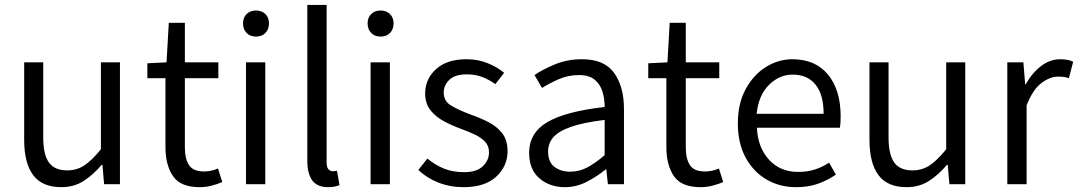

<svg xmlns="http://www.w3.org/2000/svg" viewBox="-20 -755 4419 787"><path d="M231.4 12.2Q152.8 12.2 116 -37.1Q79.1 -86.4 79.1 -182.1V-499.5H157.2V-192.4Q157.2 -121.6 180.4 -89.1Q203.6 -56.6 255.4 -56.6Q294.4 -56.6 325.4 -76.9Q356.4 -97.2 393.6 -143.1V-499.5H471.7V0H406.7L399.9 -79.1H396.5Q361.8 -38.1 322.3 -12.9Q282.7 12.2 231.4 12.2Z M798.3 12.2Q719.7 12.2 689 -33.2Q658.2 -78.6 658.2 -152.3V-434.6H584V-495.6L662.6 -499.5L671.9 -661.6H737.8V-499.5H875V-434.6H737.8V-150.4Q737.8 -104 754.9 -78.1Q772 -52.2 815.9 -52.2Q829.1 -52.2 843.8 -54.9Q858.4 -57.6 873.5 -64.5L891.1 -8.8Q871.1 0 847.2 6.1Q823.2 12.2 798.3 12.2Z M988.3 0V-499.5H1067.4V0ZM1029.3 -605Q1005.4 -605 990.7 -619.9Q976.1 -634.8 976.1 -659.7Q976.1 -682.6 990.7 -697.3Q1005.4 -711.9 1029.3 -711.9Q1053.2 -711.9 1067.9 -697.3Q1082.5 -682.6 1082.5 -659.7Q1082.5 -634.8 1067.9 -619.9Q1053.2 -605 1029.3 -605Z M1325.2 12.2Q1280.3 12.2 1260 -15.4Q1239.7 -43 1239.7 -95.7V-734.9H1318.8V-89.4Q1318.8 -69.3 1326.2 -61.3Q1333.5 -53.2 1343.8 -53.2Q1347.7 -53.2 1351.3 -53.5Q1355 -53.7 1361.3 -55.2L1371.6 3.9Q1363.3 7.3 1351.6 9.8Q1339.8 12.2 1325.2 12.2Z M1499 0V-499.5H1578.1V0ZM1540 -605Q1516.1 -605 1501.5 -619.9Q1486.8 -634.8 1486.8 -659.7Q1486.8 -682.6 1501.5 -697.3Q1516.1 -711.9 1540 -711.9Q1564 -711.9 1578.6 -697.3Q1593.3 -682.6 1593.3 -659.7Q1593.3 -634.8 1578.6 -619.9Q1564 -605 1540 -605Z M1880.4 12.2Q1824.7 12.2 1776.9 -6.6Q1729 -25.4 1694.8 -58.6L1731.9 -105Q1763.7 -78.6 1799.6 -64Q1835.4 -49.3 1883.3 -49.3Q1933.6 -49.3 1959 -73.5Q1984.4 -97.7 1984.4 -130.9Q1984.4 -157.2 1967.8 -174.6Q1951.2 -191.9 1925 -204.1Q1898.9 -216.3 1870.1 -226.6Q1833 -240.2 1799.3 -258.3Q1765.6 -276.4 1744.1 -303.7Q1722.7 -331.1 1722.7 -372.1Q1722.7 -430.7 1767.1 -471.4Q1811.5 -512.2 1892.6 -512.2Q1939 -512.2 1978.3 -496.3Q2017.6 -480.5 2046.4 -456.5L2010.3 -410.2Q1983.9 -429.2 1955.8 -439.7Q1927.7 -450.2 1893.6 -450.2Q1844.2 -450.2 1821.5 -427.5Q1798.8 -404.8 1798.8 -376Q1798.8 -340.3 1829.1 -322.3Q1859.4 -304.2 1904.8 -287.1Q1944.3 -273.4 1980 -255.6Q2015.6 -237.8 2038.1 -209.5Q2060.5 -181.2 2060.5 -134.8Q2060.5 -74.2 2014.2 -31Q1967.8 12.2 1880.4 12.2Z M2295.4 12.2Q2232.9 12.2 2190.9 -24.2Q2148.9 -60.5 2148.9 -128.4Q2148.9 -210.4 2223.4 -254.4Q2297.9 -298.3 2458.5 -316.4Q2458.5 -349.6 2449.5 -379.4Q2440.4 -409.2 2417.7 -428.2Q2395 -447.3 2353 -447.3Q2308.6 -447.3 2269.8 -430.2Q2231 -413.1 2201.7 -394.5L2170.9 -447.3Q2204.1 -470.2 2254.6 -491.2Q2305.2 -512.2 2365.7 -512.2Q2457 -512.2 2497.3 -456.1Q2537.6 -399.9 2537.6 -308.1V0H2471.7L2465.3 -60.5H2462.4Q2426.3 -30.8 2384 -9.3Q2341.8 12.2 2295.4 12.2ZM2316.9 -51.3Q2354.5 -51.3 2387.5 -68.8Q2420.4 -86.4 2458.5 -119.1V-263.7Q2372.1 -252.9 2321.3 -235.4Q2270.5 -217.8 2248.5 -192.9Q2226.6 -168 2226.6 -134.8Q2226.6 -90.3 2252.9 -70.8Q2279.3 -51.3 2316.9 -51.3Z M2851.6 12.2Q2772.9 12.2 2742.2 -33.2Q2711.4 -78.6 2711.4 -152.3V-434.6H2637.2V-495.6L2715.8 -499.5L2725.1 -661.6H2791V-499.5H2928.2V-434.6H2791V-150.4Q2791 -104 2808.1 -78.1Q2825.2 -52.2 2869.1 -52.2Q2882.3 -52.2 2897 -54.9Q2911.6 -57.6 2926.8 -64.5L2944.3 -8.8Q2924.3 0 2900.4 6.1Q2876.5 12.2 2851.6 12.2Z M3242.2 12.2Q3176.3 12.2 3122.3 -19Q3068.4 -50.3 3036.4 -108.9Q3004.4 -167.5 3004.4 -249Q3004.4 -330.6 3036.4 -389.6Q3068.4 -448.7 3119.6 -480.5Q3170.9 -512.2 3228 -512.2Q3322.3 -512.2 3374 -449.2Q3425.8 -386.2 3425.8 -277.8Q3425.8 -250.5 3422.9 -231.4H3082.5Q3086.4 -149.9 3132.3 -100.1Q3178.2 -50.3 3251.5 -50.3Q3289.1 -50.3 3320.3 -60.3Q3351.6 -70.3 3378.4 -88.4L3406.2 -39.1Q3373.5 -16.6 3334 -2.2Q3294.4 12.2 3242.2 12.2ZM3081.5 -288.6H3356Q3356 -367.2 3322.8 -408.2Q3289.6 -449.2 3229 -449.2Q3174.8 -449.2 3132.1 -407.2Q3089.4 -365.2 3081.5 -288.6Z M3696.3 12.2Q3617.7 12.2 3580.8 -37.1Q3543.9 -86.4 3543.9 -182.1V-499.5H3622.1V-192.4Q3622.1 -121.6 3645.3 -89.1Q3668.5 -56.6 3720.2 -56.6Q3759.3 -56.6 3790.3 -76.9Q3821.3 -97.2 3858.4 -143.1V-499.5H3936.5V0H3871.6L3864.7 -79.1H3861.3Q3826.7 -38.1 3787.1 -12.9Q3747.6 12.2 3696.3 12.2Z M4108.9 0V-499.5H4174.8L4182.1 -409.2H4184.1Q4210.4 -456.1 4247.1 -484.1Q4283.7 -512.2 4326.2 -512.2Q4358.4 -512.2 4378.9 -502L4361.3 -434.6Q4350.6 -438 4341.1 -439.5Q4331.5 -440.9 4315.9 -440.9Q4284.2 -440.9 4249 -414.8Q4213.9 -388.7 4188 -323.2V0Z"/></svg>

Font: Akatab
Style: Regular
Weight: 400
Designer: SIL Global
Foundry: SIL Global
Version: Version 4.100